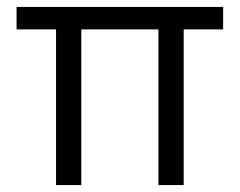

<svg xmlns="http://www.w3.org/2000/svg" viewBox="-20 -535 693 555"><path d="M142 0V-450H28V-515H625V-450H511V0H438V-450H215V0Z"/></svg>

Font: Bricolage Grotesque 10pt Light
Style: Regular
Weight: 300
Designer: Mathieu Triay
Foundry: Atelier Triay
Version: Version 1.000; ttfautohint (v1.8.4.7-5d5b);gftools[0.9.32]